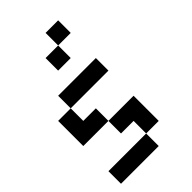

<svg xmlns="http://www.w3.org/2000/svg" viewBox="-181 -618 675 675"><g transform="rotate(-45 156.0 -281.0)"><path d="M62.5 -312.5V-375H125V-312.5ZM125 -312.5V-375H187.5V-312.5ZM187.5 -312.5V-375H250V-312.5ZM0 -250V-312.5H62.5V-250ZM0 -187.5V-250H62.5V-187.5ZM62.5 -187.5V-250H125V-187.5ZM125 -125V-187.5H187.5V-125ZM187.5 -125V-187.5H250V-125ZM187.5 -62.5V-125H250V-62.5ZM125 0V-62.5H187.5V0ZM62.5 0V-62.5H125V0ZM0 0V-62.5H62.5V0ZM125 -437.5V-500H187.5V-437.5ZM187.5 -500V-562.5H250V-500Z"/></g></svg>

Font: AprilSans
Style: Regular
Weight: 400
Designer: typesprite
Version: Version 1.001;PS 001.001;hotconv 1.0.88;makeotf.lib2.5.64775